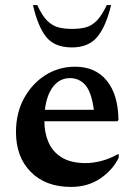

<svg xmlns="http://www.w3.org/2000/svg" viewBox="-20 -727 531 757"><path d="M260 10Q160 10 101.5 -49Q43 -108 43 -206Q43 -282 75 -340Q107 -398 159.5 -431Q212 -464 276 -464Q356 -464 401 -409Q446 -354 447 -254L443 -249H155Q155 -204 171 -166.5Q187 -129 223 -106.5Q259 -84 318 -84Q346 -84 378 -92Q410 -100 445 -119H448V-105Q424 -56 375 -23Q326 10 260 10ZM256 -419Q216 -419 190 -386Q164 -353 157 -294H350Q341 -363 317 -391Q293 -419 256 -419ZM264 -540Q195 -540 162 -581.5Q129 -623 110 -707H127Q146 -665 166.5 -645Q187 -625 210.5 -619Q234 -613 264 -613Q294 -613 317.5 -619Q341 -625 361 -645Q381 -665 401 -707H418Q398 -623 363.5 -581.5Q329 -540 264 -540Z"/></svg>

Font: Spectral SemiBold
Style: Regular
Weight: 600
Designer: Jean-Baptiste Levee
Foundry: Production Type
Version: Version 2.001